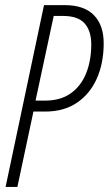

<svg xmlns="http://www.w3.org/2000/svg" viewBox="-20 -734 427 754"><path d="M2 0 152.8 -713.9H233.9Q310.5 -713.9 348.9 -674.3Q387.2 -634.8 387.2 -564Q387.2 -486.8 360.4 -426Q333.5 -365.2 282.2 -330.6Q231 -295.9 157.7 -295.9H111.3L48.3 0ZM119.6 -338.9H156.2Q218.3 -338.9 258.5 -367.9Q298.8 -397 318.6 -447Q338.4 -497.1 338.4 -559.6Q338.4 -612.3 312.5 -641.8Q286.6 -671.4 227.1 -671.4H190.9Z"/></svg>

Font: Open Sans Condensed Light
Style: Italic
Weight: 300
Width: 3
Italic angle: -12°
Designer: Monotype Design Team
Foundry: Monotype Imaging Inc.
Version: Version 3.000; ttfautohint (v1.8.4)